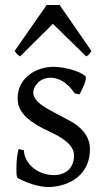

<svg xmlns="http://www.w3.org/2000/svg" viewBox="-20 -738 426 773"><path d="M196 -469C125 -469 51 -425 51 -342C51 -301 72 -262 157 -219L202 -197C274 -160 278 -128 278 -111C278 -64 246 -33 198 -33C130 -33 79 -79 76 -133L55 -138C49 -118 46 -85 46 -58C46 -27 49 -22 52 -21C106 9 156 15 174 15C234 15 342 -16 342 -138C342 -198 295 -233 264 -250L182 -294C119 -327 114 -352 114 -366C114 -390 139 -425 183 -425C208 -425 245 -415 281 -362L300 -358C302 -361 326 -406 326 -425C326 -442 251 -469 196 -469ZM348 -533 220 -718H168L39 -533C45 -524 50 -517 61 -511L193 -642L327 -511C337 -516 340 -520 348 -533Z"/></svg>

Font: Temporarium
Style: Regular
Weight: 400
Version: Version 1.1